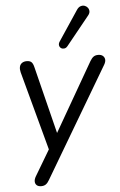

<svg xmlns="http://www.w3.org/2000/svg" viewBox="-62 -809 647 1038"><g transform="rotate(-5 261.5 -289.5)"><path d="M119.2 186.9Q103.2 186.9 94.7 179.1Q86.2 171.3 86 158.8Q85.8 146.4 94.1 132.2L187.5 -24.9L182.1 10.2L61.8 -435.9Q57.5 -453 60.4 -465.8Q63.2 -478.7 73.4 -486Q83.6 -493.3 99.2 -493.3Q116.7 -493.3 125.2 -485Q133.7 -476.8 138.5 -455.9L237.6 -58.6H209.8L442.9 -463.7Q452.1 -479.2 461.8 -486.2Q471.5 -493.3 487.1 -493.3Q503.1 -493.3 512.4 -485.5Q521.6 -477.7 522.9 -465.5Q524.1 -453.3 515.3 -438.1L163.4 156.8Q154.7 172.3 144.7 179.6Q134.7 186.9 119.2 186.9ZM326.4 -555.3Q318.2 -545 308.1 -543.8Q298.1 -542.5 290.6 -547.6Q283 -552.8 281 -562.5Q279.1 -572.3 286.4 -583.5L394.1 -745.3Q403.4 -759.6 414.9 -763.5Q426.4 -767.5 436.7 -764.3Q446.9 -761.2 453.8 -752.6Q460.6 -744.1 460.9 -732.8Q461.1 -721.5 451.3 -709.8Z"/></g></svg>

Font: Nunito ExtraLight
Style: Italic
Weight: 200
Italic angle: -9°
Designer: Vernon Adams
Foundry: Vernon Adams
Version: Version 3.602